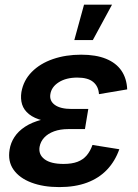

<svg xmlns="http://www.w3.org/2000/svg" viewBox="-20 -779 582 810"><path d="M230 10.3Q162.6 10.3 112.3 -8.8Q62 -27.8 37.1 -63.2Q12.2 -98.6 20.5 -147.9Q24.9 -176.3 41 -200.9Q57.1 -225.6 85.7 -244.4Q114.3 -263.2 156.5 -274.2Q198.7 -285.2 255.9 -285.2H346.7L338.4 -234.4H268.1Q233.9 -234.4 208 -224.9Q182.1 -215.3 166.5 -198.5Q150.9 -181.6 147 -159.7Q141.6 -127 168 -107.2Q194.3 -87.4 248 -87.4Q283.2 -87.4 306.9 -96.4Q330.6 -105.5 345.7 -123.3Q360.8 -141.1 370.1 -167.5L483.4 -149.4Q465.3 -98.6 431.4 -63Q397.5 -27.3 347.2 -8.5Q296.9 10.3 230 10.3ZM253.4 -261.2Q198.7 -261.2 161.4 -270.5Q124 -279.8 102.3 -297.4Q80.6 -314.9 73.2 -338.6Q65.9 -362.3 70.3 -390.6Q79.1 -440.4 114.3 -475.8Q149.4 -511.2 203.4 -529.8Q257.3 -548.3 322.3 -548.3Q384.8 -548.3 427.2 -531Q469.7 -513.7 492.2 -481Q514.6 -448.2 516.6 -401.9L397.5 -381.8Q395.5 -414.6 373.3 -433.1Q351.1 -451.7 306.2 -451.7Q258.8 -451.7 227.8 -431.9Q196.8 -412.1 192.4 -381.3Q188 -353.5 211.4 -336.4Q234.9 -319.3 282.7 -319.3H352.5L342.8 -261.2ZM293.5 -609.9 334.5 -759.3H452.6L371.6 -609.9Z"/></svg>

Font: Inter 17pt SemiBold
Style: Italic
Weight: 600
Italic angle: -9.3988°
Version: Version 4.001;git-66647c0bb